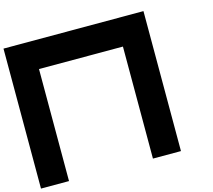

<svg xmlns="http://www.w3.org/2000/svg" viewBox="-133 -963 1467 1325"><g transform="rotate(-15 600.0 -300.0)"><path d="M200.2 200.2H0V-799.8H1000V200.2H799.8V-600.1H200.2Z"/></g></svg>

Font: QuinqueFive
Style: Regular
Weight: 400
Monospace: yes
Designer: GGBotNet
Foundry: GGBotNet
Version: 1.1